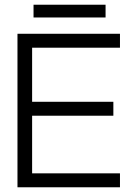

<svg xmlns="http://www.w3.org/2000/svg" viewBox="-20 -793 573 813"><path d="M122 -773H427V-719H122ZM488 -650V-591H116V-362H460V-303H116V-59H488V0H54V-650Z"/></svg>

Font: Overused Grotesk Book
Style: Regular
Weight: 350
Version: Version 0.003